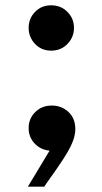

<svg xmlns="http://www.w3.org/2000/svg" viewBox="-20 -560 386 724"><path d="M173 -369Q136 -369 112 -394.5Q88 -420 88 -455Q88 -490 112 -515Q136 -540 173 -540Q210 -540 234.5 -515Q259 -490 259 -455Q259 -420 234.5 -394.5Q210 -369 173 -369ZM85 144 167 8Q133 5 110.5 -19Q88 -43 88 -77Q88 -113 113 -137.5Q138 -162 175 -162Q212 -162 238 -138Q264 -114 264 -73Q264 -50 253 -23Q242 4 217.5 41.5Q193 79 154 133L147 144Z"/></svg>

Font: Be Vietnam Pro
Style: Bold
Weight: 700
Designer: Lam Bao, Tony Le, Vietanh Nguyen
Foundry: Yellow Type Foundry
Version: Version 1.002; ttfautohint (v1.8.3)